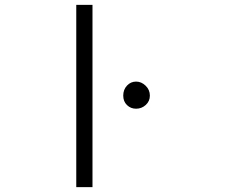

<svg xmlns="http://www.w3.org/2000/svg" viewBox="-20 -778 934 793"><path d="M542 -329Q520 -329 504.5 -344Q489 -359 489 -383Q489 -408 504.5 -424.5Q520 -441 542 -441Q564 -441 581.5 -424Q599 -407 599 -383Q599 -360 582 -344.5Q565 -329 542 -329ZM295 -758H362V-5H295Z"/></svg>

Font: Kakao Big Sans
Style: Regular
Weight: 400
Designer: Park Young-rak; Lee Sang-min; Kim Jung-jin; Min Bon; Park Min-gyu;
Foundry: Kakao Corporation
Version: Version 2.003